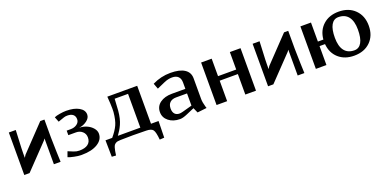

<svg xmlns="http://www.w3.org/2000/svg" viewBox="-10 -1161 3990 1982"><g transform="rotate(-20 1984.5 -170.0)"><path d="M66.9 0V-466.8H143.1Q143.1 -447.3 137.9 -352.1Q132.8 -256.8 132.8 -210V-166H133.8L149.9 -191.9L412.1 -466.8H458V-271Q458 -207 461.9 -106.7Q465.8 -6.3 465.8 0H392.1V-282.2H391.1L379.9 -266.1L125 0Z M634.8 -231V-280.8H678.7Q720.2 -280.8 748.5 -301.8Q776.9 -322.8 776.9 -355Q776.9 -388.7 755.4 -406.7Q733.9 -424.8 692.9 -424.8Q671.4 -424.8 654.8 -418.9L588.9 -396L566.9 -452.1Q587.9 -461.9 627.7 -468.5Q667.5 -475.1 698.7 -475.1Q785.2 -475.1 838.1 -444.8Q891.1 -414.6 891.1 -365.2Q891.1 -327.1 852.5 -298.6Q814 -270 769 -265.1V-264.2Q809.1 -264.2 847.7 -247.3Q886.2 -230.5 911.6 -200.9Q937 -171.4 937 -138.2Q937 -72.3 871.6 -32.2Q806.2 7.8 698.7 7.8H687Q659.2 7.8 614.3 -1.5Q569.3 -10.7 548.8 -20L569.8 -78.1L627.9 -54.2Q657.7 -42 689 -42Q751.5 -42 784.2 -67.1Q816.9 -92.3 816.9 -140.1Q816.9 -180.2 788.6 -205.6Q760.3 -231 718.8 -231Z M1477.1 -466.8V-49.8H1560.1L1556.2 131.8L1505.9 134.8Q1498.5 51.3 1480.7 25.9Q1462.9 0.5 1405.8 0L1260.7 -2L1126 0Q1106.4 0.5 1093 2.7Q1079.6 4.9 1069.1 12Q1058.6 19 1052.7 27.1Q1046.9 35.2 1041.5 52.7Q1036.1 70.3 1033.2 87.2Q1030.3 104 1025.9 134.8L980 131.8L977.1 -49.8H1050.8Q1100.1 -107.9 1123.3 -158Q1146.5 -208 1154.8 -295.9Q1155.8 -307.1 1155.8 -333Q1155.8 -380.4 1148.9 -466.8ZM1359.9 -420.9H1212.9Q1206.5 -311.5 1205.1 -292Q1201.2 -248 1192.6 -212.2Q1184.1 -176.3 1170.7 -147Q1157.2 -117.7 1144.8 -97.4Q1132.3 -77.1 1112.8 -49.8H1359.9Z M1843.8 -475.1Q1944.3 -475.1 1997.6 -440.4Q2050.8 -405.8 2050.8 -339.8V-112.8Q2050.8 -76.7 2065.9 -24.9L2071.8 -6.8L1968.8 4.9L1943.8 -50.8L1856.4 -13.2Q1808.1 7.8 1776.9 7.8Q1701.7 7.8 1653.1 -31Q1604.5 -69.8 1604.5 -129.9Q1604.5 -193.8 1655 -230.5Q1705.6 -267.1 1785.6 -267.1H1933.6V-336.9Q1933.6 -379.9 1910.4 -402.3Q1887.2 -424.8 1843.8 -424.8Q1799.3 -424.8 1754.9 -404.8L1667.5 -366.2L1644.5 -428.2Q1738.3 -475.1 1843.8 -475.1ZM1933.6 -83V-216.8H1814.5Q1769.5 -216.8 1745.1 -193.6Q1720.7 -170.4 1720.7 -127Q1720.7 -88.9 1739 -68.4Q1757.3 -47.9 1791.5 -47.9Q1804.2 -47.9 1828.6 -54.2Z M2179.2 -466.8H2295.4V-274.9H2495.1V-466.8H2612.3V0H2495.1V-225.1H2295.4V0H2179.2Z M2745.1 0V-466.8H2821.3Q2821.3 -447.3 2816.2 -352.1Q2811 -256.8 2811 -210V-166H2812L2828.1 -191.9L3090.3 -466.8H3136.2V-271Q3136.2 -207 3140.1 -106.7Q3144 -6.3 3144 0H3070.3V-282.2H3069.3L3058.1 -266.1L2803.2 0Z M3270 -466.8H3386.2V-257.8H3446.3Q3454.6 -356.4 3520.8 -415.8Q3586.9 -475.1 3690.9 -475.1Q3801.8 -475.1 3868.9 -408.4Q3936 -341.8 3936 -232.9Q3936 -124 3868.9 -58.1Q3801.8 7.8 3690.9 7.8Q3586.9 7.8 3520.8 -50.8Q3454.6 -109.4 3446.3 -208H3386.2V0H3270ZM3710.9 -43.9Q3762.7 -43.9 3789.8 -92.3Q3816.9 -140.6 3816.9 -232.9Q3816.9 -326.2 3779.5 -374.5Q3742.2 -422.9 3669.9 -422.9Q3618.2 -422.9 3591.1 -374.5Q3564 -326.2 3564 -233.9Q3564 -140.6 3601.3 -92.3Q3638.7 -43.9 3710.9 -43.9Z"/></g></svg>

Font: Resagokr
Style: Bold
Weight: 600
Designer: gluk
Foundry: gluk
Version: Version 0.95